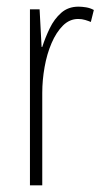

<svg xmlns="http://www.w3.org/2000/svg" viewBox="-20 -557 311 577"><path d="M216 -537Q226 -537 238.5 -535Q251 -533 262 -527L253 -491Q246 -494 236 -497Q226 -500 215 -500Q189 -500 169 -480Q149 -460 135 -427.5Q121 -395 114 -355.5Q107 -316 107 -278V0H70V-529H99L105 -416H107Q116 -444 129.5 -472Q143 -500 164 -518.5Q185 -537 216 -537Z"/></svg>

Font: Noto Sans Lao Looped ExtraCondensed ExtraLight
Style: Regular
Weight: 200
Width: 2
Designer: Mark Frömberg, Ben Mitchell
Foundry: The Fontpad Ltd
Version: Version 1.002; ttfautohint (v1.8.4.7-5d5b)